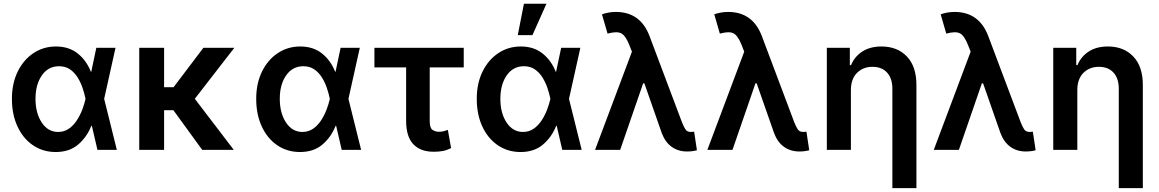

<svg xmlns="http://www.w3.org/2000/svg" viewBox="-20 -801 6192 1026"><path d="M275.9 11.4Q207.4 10.7 155 -25.6Q102.6 -61.8 73.2 -125.7Q43.7 -189.6 43.7 -272.7Q43.7 -355.5 74.6 -418.5Q105.5 -481.5 158.7 -517Q212 -552.6 279.1 -552.6Q348.4 -552.6 395.1 -515.4Q441.8 -478.3 465.6 -417.6H467.7L494.7 -545.5H597.3L536.6 -272.7L604.4 0H500.7L470.9 -128.6H468Q444.2 -68.2 397.2 -28.2Q350.1 11.7 275.9 11.4ZM437.1 -272.7 436.8 -274.1Q431.5 -300.8 421.3 -330.8Q411.2 -360.8 394.7 -387.3Q378.2 -413.7 353.9 -430.4Q329.5 -447.1 295.8 -447.1Q237.9 -447.1 203.8 -398.3Q169.7 -349.4 169.7 -273.1Q169.7 -196.4 203.1 -146.1Q236.5 -95.9 290.5 -95.9Q322.8 -95.9 347.7 -113.1Q372.5 -130.3 390.3 -157.5Q408 -184.7 419.6 -215Q431.1 -245.4 436.8 -271.3Z M856.9 -545.5V-335.2H907.7L1066.8 -545.5H1232.2L1021 -273.1L1229.4 0H1060.7L906.6 -212H856.9V0H724.1V-545.5Z M1581.3 11.4Q1512.8 10.7 1460.4 -25.6Q1408 -61.8 1378.6 -125.7Q1349.1 -189.6 1349.1 -272.7Q1349.1 -355.5 1380 -418.5Q1410.9 -481.5 1464.1 -517Q1517.4 -552.6 1584.5 -552.6Q1653.8 -552.6 1700.5 -515.4Q1747.2 -478.3 1771 -417.6H1773.1L1800.1 -545.5H1902.7L1842 -272.7L1909.8 0H1806.1L1776.3 -128.6H1773.4Q1749.6 -68.2 1702.6 -28.2Q1655.5 11.7 1581.3 11.4ZM1742.5 -272.7 1742.2 -274.1Q1736.9 -300.8 1726.7 -330.8Q1716.6 -360.8 1700.1 -387.3Q1683.6 -413.7 1659.3 -430.4Q1634.9 -447.1 1601.2 -447.1Q1543.3 -447.1 1509.2 -398.3Q1475.1 -349.4 1475.1 -273.1Q1475.1 -196.4 1508.5 -146.1Q1541.9 -95.9 1595.9 -95.9Q1628.2 -95.9 1653.1 -113.1Q1677.9 -130.3 1695.7 -157.5Q1713.4 -184.7 1725 -215Q1736.5 -245.4 1742.2 -271.3Z M2458.1 -545.5V-440.7H2276.3V-154.1Q2276.3 -117.2 2291 -107.1Q2305.8 -96.9 2325.6 -96.9Q2341.3 -96.9 2351.9 -100.1Q2362.6 -103.3 2373.2 -106.9L2390.6 -9.9Q2367.5 2.1 2345.9 6Q2324.2 9.9 2297.2 9.9Q2226.9 9.9 2188.6 -30.4Q2150.2 -70.7 2150.2 -156.2V-440.7H1980.8V-545.5Z M2759.9 11.4Q2691.4 10.7 2639 -25.6Q2586.6 -61.8 2557.2 -125.7Q2527.7 -189.6 2527.7 -272.7Q2527.7 -355.5 2558.6 -418.5Q2589.5 -481.5 2642.8 -517Q2696 -552.6 2763.1 -552.6Q2832.4 -552.6 2879.1 -515.4Q2925.8 -478.3 2949.6 -417.6H2951.7L2978.7 -545.5H3081.3L3020.6 -272.7L3088.4 0H2984.7L2954.9 -128.6H2952.1Q2928.3 -68.2 2881.2 -28.2Q2834.2 11.7 2759.9 11.4ZM2921.2 -272.7 2920.8 -274.1Q2915.5 -300.8 2905.4 -330.8Q2895.2 -360.8 2878.7 -387.3Q2862.2 -413.7 2837.9 -430.4Q2813.6 -447.1 2779.8 -447.1Q2721.9 -447.1 2687.9 -398.3Q2653.8 -349.4 2653.8 -273.1Q2653.8 -196.4 2687.1 -146.1Q2720.5 -95.9 2774.5 -95.9Q2806.8 -95.9 2831.7 -113.1Q2856.5 -130.3 2874.3 -157.5Q2892 -184.7 2903.6 -215Q2915.1 -245.4 2920.8 -271.3ZM2746.8 -613.3 2779.8 -781.2H2900.2L2825.3 -613.3Z M3650.9 8.5Q3604.4 8.5 3569.6 -16.2Q3534.8 -40.8 3516.3 -89.8L3423.3 -355.8H3416.9L3294 0H3159.8L3356.9 -524.9L3342.3 -561.8Q3322.8 -610.8 3299.5 -622.9Q3276.3 -634.9 3226.6 -621.4L3196.7 -724.4Q3211.3 -729.8 3230.1 -733.5Q3248.9 -737.2 3271 -737.2Q3402.7 -737.2 3451.3 -607.2L3624.3 -147.7Q3634.2 -122.5 3643.3 -109.2Q3652.3 -95.9 3672.6 -95.9Q3680.8 -95.9 3689.3 -97.3L3704.2 1.8Q3680.8 8.5 3650.9 8.5Z M4251.1 8.5Q4204.5 8.5 4169.7 -16.2Q4134.9 -40.8 4116.5 -89.8L4023.4 -355.8H4017L3894.2 0H3759.9L3957 -524.9L3942.5 -561.8Q3922.9 -610.8 3899.7 -622.9Q3876.4 -634.9 3826.7 -621.4L3796.9 -724.4Q3811.4 -729.8 3830.3 -733.5Q3849.1 -737.2 3871.1 -737.2Q4002.8 -737.2 4051.5 -607.2L4224.4 -147.7Q4234.4 -122.5 4243.4 -109.2Q4252.5 -95.9 4272.7 -95.9Q4280.9 -95.9 4289.4 -97.3L4304.3 1.8Q4280.9 8.5 4251.1 8.5Z M4527 -319.6V0H4398.4V-545.5H4521.3V-452.8H4527.7Q4546.5 -498.6 4587.9 -525.6Q4629.3 -552.6 4690.3 -552.6Q4775.2 -552.6 4826.2 -499.1Q4877.1 -445.7 4877.1 -347.3V204.5H4748.6V-327.4Q4748.6 -381.7 4720.5 -412.8Q4692.5 -443.9 4642.4 -443.9Q4592 -443.9 4559.5 -411.4Q4527 -378.9 4527 -319.6Z M5460.9 8.5Q5414.4 8.5 5379.6 -16.2Q5344.8 -40.8 5326.3 -89.8L5233.3 -355.8H5226.9L5104 0H4969.8L5166.9 -524.9L5152.3 -561.8Q5132.8 -610.8 5109.6 -622.9Q5086.3 -634.9 5036.6 -621.4L5006.7 -724.4Q5021.3 -729.8 5040.1 -733.5Q5058.9 -737.2 5081 -737.2Q5212.7 -737.2 5261.4 -607.2L5434.3 -147.7Q5444.2 -122.5 5453.3 -109.2Q5462.4 -95.9 5482.6 -95.9Q5490.8 -95.9 5499.3 -97.3L5514.2 1.8Q5490.8 8.5 5460.9 8.5Z M5736.9 -319.6V0H5608.3V-545.5H5731.2V-452.8H5737.6Q5756.4 -498.6 5797.8 -525.6Q5839.1 -552.6 5900.2 -552.6Q5985.1 -552.6 6036 -499.1Q6087 -445.7 6087 -347.3V204.5H5958.5V-327.4Q5958.5 -381.7 5930.4 -412.8Q5902.3 -443.9 5852.3 -443.9Q5801.8 -443.9 5769.4 -411.4Q5736.9 -378.9 5736.9 -319.6Z"/></svg>

Font: Inter Zeller Semi Bold
Style: Regular
Weight: 600
Designer: Rasmus Andersson; Joe Bland
Foundry: zeller
Version: Version 3.015;git-dec3a8cb1